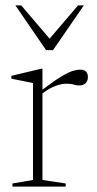

<svg xmlns="http://www.w3.org/2000/svg" viewBox="-20 -690 358 710"><path d="M276 -432.5Q305 -432.5 305 -405Q305 -391.5 296.8 -382.8Q288.5 -374 274 -374Q262 -374 252.2 -377.2Q242.5 -380.5 224 -380.5Q208 -380.5 185.2 -372.2Q162.5 -364 137 -344.5V-24.5L223 -11.5V0H26V-11.5L102 -24.5V-383L22 -399V-409.5L133 -436H137V-358.5Q180.5 -391.5 207 -407.2Q233.5 -423 249.2 -427.8Q265 -432.5 276 -432.5ZM290 -670 176 -504.5H150.5L37 -670H58.5L163.5 -547L268.5 -670Z"/></svg>

Font: Newsreader 16pt ExtraLight
Style: Regular
Weight: 275
Designer: Hugues Gentile
Foundry: Production Type
Version: Version 1.003; ttfautohint (v1.8.3)